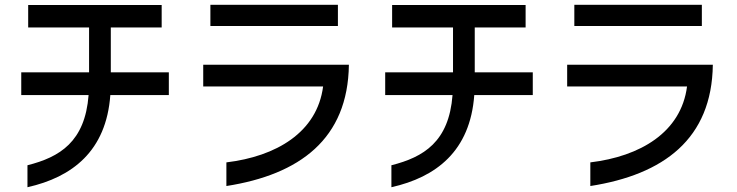

<svg xmlns="http://www.w3.org/2000/svg" viewBox="-20 -727 3088 804"><path d="M351 -329C336 -133 230 -69 95 -35V57C282 15 425 -94 442 -329H687V-424H444V-612H657V-706H98V-612H353V-424H69V-329Z M1395 -707H861V-618H1395ZM831 -365H1333C1308 -172 1136 -72 928 -47V52C1235 4 1437 -145 1441 -456H831Z M1875 -329C1860 -133 1754 -69 1619 -35V57C1806 15 1949 -94 1966 -329H2211V-424H1968V-612H2181V-706H1622V-612H1877V-424H1593V-329Z M2919 -707H2385V-618H2919ZM2355 -365H2857C2832 -172 2660 -72 2452 -47V52C2759 4 2961 -145 2965 -456H2355Z"/></svg>

Font: コーポレート・ロゴ ver3 Medium
Style: Regular
Weight: 500
Designer: [KANA_main] LOGOTYPE.JP [Source Han Sans] Ryoko NISHIZUKA 西塚涼子 (kana, bopomofo & ideographs); Paul D. Hunt (Latin, Greek
Version: Version 12.001;FEAKit 1.0